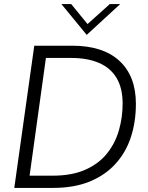

<svg xmlns="http://www.w3.org/2000/svg" viewBox="-20 -921 725 941"><path d="M50 0 148 -697H334Q485 -697 565.5 -622.5Q646 -548 646 -412Q646 -324 621.5 -249Q597 -174 546 -118Q495 -62 419 -31Q343 0 239 0ZM125 -60H238Q334 -60 400 -90Q466 -120 505.5 -170Q545 -220 563 -283Q581 -346 581 -413Q581 -489 551.5 -538.5Q522 -588 465.5 -612.5Q409 -637 328 -637H205ZM405 -750 281 -901H329L409 -803L518 -901H569Z"/></svg>

Font: Hanken Grotesk Light
Style: Italic
Weight: 300
Italic angle: -8°
Designer: Alfredo Marco Pradil
Foundry: Hanken Design Co.
Version: Version 3.013